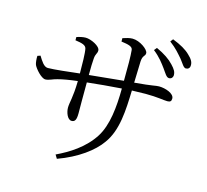

<svg xmlns="http://www.w3.org/2000/svg" viewBox="-120 -957 1240 1149"><g transform="rotate(15 500.0 -382.5)"><path d="M720 -726C761 -694 785 -661 804 -635C823 -609 833 -588 849 -587C863 -586 873 -596 874 -611C874 -631 866 -646 842 -671C819 -696 783 -721 734 -743ZM519 -725C562 -719 588 -714 591 -693C595 -654 595 -592 594 -502C528 -495 446 -487 382 -481C382 -525 383 -565 385 -583C387 -615 399 -616 399 -637C399 -664 339 -692 307 -692C290 -692 268 -687 251 -681V-661C293 -655 316 -649 321 -629C327 -605 328 -527 328 -476C268 -469 172 -458 134 -458C109 -458 91 -489 73 -518L55 -512C54 -495 56 -469 61 -457C71 -435 112 -388 137 -388C159 -388 181 -402 207 -408C237 -416 277 -423 328 -429C326 -323 312 -294 312 -260C312 -232 327 -189 353 -189C374 -189 382 -204 382 -244C382 -273 381 -355 382 -435C445 -442 522 -449 594 -454C593 -338 582 -224 533 -147C478 -61 391 -7 313 30L327 53C449 9 538 -58 582 -121C647 -209 651 -334 655 -458C686 -459 715 -460 740 -460C815 -460 852 -451 876 -451C894 -451 901 -457 901 -474C901 -505 846 -524 806 -524C784 -524 774 -517 656 -507C657 -550 659 -602 660 -639C662 -680 680 -675 680 -696C680 -718 625 -759 579 -759C561 -759 540 -753 519 -746ZM801 -801C844 -769 865 -742 887 -717C907 -692 917 -670 932 -669C947 -669 957 -678 957 -694C958 -714 948 -732 924 -754C900 -778 865 -798 814 -818Z"/></g></svg>

Font: Source Han Serif K
Style: Regular
Weight: 400
Designer: Ryoko NISHIZUKA 西塚涼子 (kana & ideographs); Frank Grießhammer (Latin, Greek & Cyrillic); Wenlong ZHANG 张文龙 (bopomofo); San
Foundry: Adobe Systems Incorporated
Version: Version 1.001;PS 1.001;hotconv 16.6.54;makeotf.lib2.5.65590